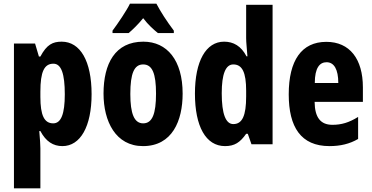

<svg xmlns="http://www.w3.org/2000/svg" viewBox="-20 -852 2025 1046"><path d="M316 -625C268 -625 235 -610 200 -544H192L171 -615H56V174H200V-44C200 -61 198 -91 194 -138H200C230 -81 270 -56 320 -56C418 -56 479 -163 479 -339C479 -520 417 -625 316 -625ZM271 -505C314 -505 333 -450 333 -338C333 -232 313 -180 270 -180C221 -180 200 -224 200 -324V-353C200 -461 221 -505 271 -505Z M832 -832H688C671 -796 621 -722 593 -685V-672H681C700 -688 731 -717 760 -753C787 -717 818 -690 840 -672H927V-685C888 -737 855 -788 832 -832ZM975 -342C975 -524 890 -625 761 -625C607 -625 544 -505 544 -342C544 -191 610 -56 759 -56C919 -56 975 -195 975 -342ZM690 -340C690 -452 711 -501 760 -501C810 -501 830 -451 830 -342C830 -232 810 -180 760 -180C711 -180 690 -233 690 -340Z M1206 -56C1258 -56 1288 -76 1321 -123H1330L1350 -66H1465V-826H1321V-644C1321 -619 1325 -589 1328 -545H1323C1294 -601 1252 -625 1201 -625C1102 -625 1042 -519 1042 -342C1042 -164 1101 -56 1206 -56ZM1251 -176C1210 -176 1188 -231 1188 -344C1188 -448 1209 -501 1251 -501C1300 -501 1321 -457 1321 -358V-326C1321 -222 1300 -176 1251 -176Z M1758 -624C1623 -624 1553 -523 1553 -338C1553 -160 1619 -56 1775 -56C1834 -56 1885 -68 1931 -95V-215C1881 -184 1840 -172 1791 -172C1727 -172 1695 -211 1694 -297H1957V-376C1957 -531 1885 -624 1758 -624ZM1759 -513C1800 -513 1823 -474 1823 -400H1695C1695 -483 1722 -513 1759 -513Z"/></svg>

Font: Noto Sans Malayalam UI ExtraCondensed ExtraBold
Style: Regular
Weight: 800
Width: 2
Designer: Jelle Bosma - Monotype Design Team
Foundry: Monotype Imaging Inc.
Version: Version 2.104